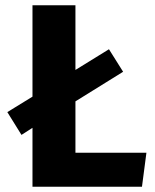

<svg xmlns="http://www.w3.org/2000/svg" viewBox="-20 -713 593 733"><path d="M539 -130 522 0H104V-225L62 -198L8 -285L104 -344V-693H268V-446L396 -525L450 -439L268 -326V-130Z"/></svg>

Font: FiraGOUPP
Style: Bold
Weight: 700
Designer: bBox Type
Foundry: bBox Type GmbH
Version: Version 1.001